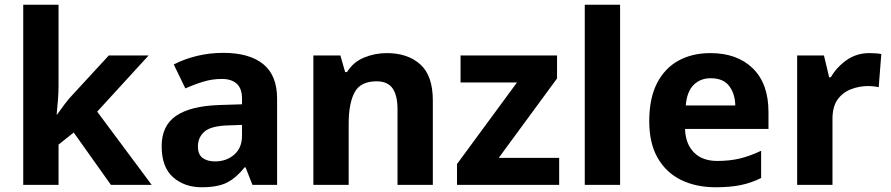

<svg xmlns="http://www.w3.org/2000/svg" viewBox="-20 -780 3759 810"><path d="M227 -420Q227 -389 224.5 -358.5Q222 -328 219 -297H221Q236 -318 252 -339.5Q268 -361 286 -380L439 -546H607L390 -309L620 0H448L291 -221L227 -170V0H78V-760H227Z M922 -557Q1032 -557 1090.5 -509.5Q1149 -462 1149 -364V0H1045L1016 -74H1012Q977 -30 938 -10Q899 10 831 10Q758 10 710 -32.5Q662 -75 662 -163Q662 -250 723 -291.5Q784 -333 906 -337L1001 -340V-364Q1001 -407 978.5 -427Q956 -447 916 -447Q876 -447 838 -435.5Q800 -424 762 -407L713 -508Q757 -531 810.5 -544Q864 -557 922 -557ZM943 -251Q871 -249 843 -225Q815 -201 815 -162Q815 -128 835 -113.5Q855 -99 887 -99Q935 -99 968 -127.5Q1001 -156 1001 -208V-253Z M1612 -556Q1700 -556 1753 -508.5Q1806 -461 1806 -356V0H1657V-319Q1657 -378 1636 -407.5Q1615 -437 1569 -437Q1501 -437 1476 -390.5Q1451 -344 1451 -257V0H1302V-546H1416L1436 -476H1444Q1470 -518 1515.5 -537Q1561 -556 1612 -556Z M2339 0H1908V-88L2161 -432H1923V-546H2330V-449L2084 -114H2339Z M2596 0H2447V-760H2596Z M2977 -556Q3090 -556 3156 -491.5Q3222 -427 3222 -308V-236H2870Q2872 -173 2907.5 -137Q2943 -101 3006 -101Q3059 -101 3102 -111.5Q3145 -122 3191 -144V-29Q3151 -9 3106.5 0.5Q3062 10 2999 10Q2917 10 2854 -20.5Q2791 -51 2755 -113Q2719 -175 2719 -269Q2719 -365 2751.5 -428.5Q2784 -492 2842 -524Q2900 -556 2977 -556ZM2978 -450Q2935 -450 2906.5 -422Q2878 -394 2873 -335H3082Q3081 -385 3056 -417.5Q3031 -450 2978 -450Z M3648 -556Q3659 -556 3674 -555Q3689 -554 3698 -552L3687 -412Q3680 -414 3666.5 -415.5Q3653 -417 3643 -417Q3605 -417 3570 -403.5Q3535 -390 3513.5 -360Q3492 -330 3492 -278V0H3343V-546H3456L3478 -454H3485Q3509 -496 3551 -526Q3593 -556 3648 -556Z"/></svg>

Font: Noto Sans Bengali UI
Style: Bold
Weight: 700
Designer: Jelle Bosma - Monotype Design Team
Foundry: Monotype Imaging Inc.
Version: Version 2.003; ttfautohint (v1.8.4.7-5d5b)